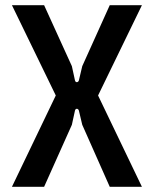

<svg xmlns="http://www.w3.org/2000/svg" viewBox="-20 -720 593 740"><path d="M26 0H150L257 -239L269 -294C271 -303 281 -303 284 -294L297 -239L403 0H527L358 -352L527 -700H403L297 -465L284 -410C281 -401 271 -401 269 -410L257 -465L150 -700H26L195 -352Z"/></svg>

Font: Finlandica Medium
Style: Regular
Weight: 500
Designer: Niklas Ekholm, Juho Hiilivirta, Jaakko Suomalainen
Foundry: Helsinki Type Studio
Version: Version 2.000;Glyphs 3.2 (3202)